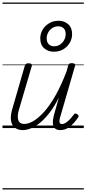

<svg xmlns="http://www.w3.org/2000/svg" viewBox="-20 -1018 686 1526"><path d="M161 16Q125 16 99.5 -2Q74 -20 67.5 -59Q61 -98 80 -160L177 -495Q181 -506 187.5 -510.5Q194 -515 207 -515Q223 -515 229.5 -509Q236 -503 232 -491L134 -158Q121 -117 121.5 -89Q122 -61 134.5 -47Q147 -33 174 -33Q206 -33 245.5 -56Q285 -79 330 -128.5Q375 -178 420.5 -258Q466 -338 510 -453L521 -495Q525 -508 531 -512Q537 -516 551 -516Q567 -516 573.5 -510.5Q580 -505 576 -493L462 -100Q454 -76 452.5 -61Q451 -46 456 -39Q461 -32 471 -32Q488 -32 505 -43.5Q522 -55 537.5 -72Q553 -89 566 -107Q572 -116 579 -116Q586 -116 594 -110Q603 -104 604.5 -98Q606 -92 601 -85Q589 -66 568 -42Q547 -18 519.5 -1Q492 16 460 16Q437 16 423 7Q409 -2 403.5 -19Q398 -36 400.5 -59.5Q403 -83 411 -111L448 -243Q412 -171 373.5 -121.5Q335 -72 297.5 -41.5Q260 -11 225 2.5Q190 16 161 16ZM408 -607Q362 -607 331 -634.5Q300 -662 300 -713Q300 -751 319 -782.5Q338 -814 371 -833.5Q404 -853 445 -853Q491 -853 522 -825.5Q553 -798 553 -747Q553 -709 534 -677Q515 -645 482.5 -626Q450 -607 408 -607ZM409 -650Q436 -650 457 -664Q478 -678 490 -700Q502 -722 502 -747Q502 -778 485.5 -793.5Q469 -809 443 -809Q417 -809 396 -795.5Q375 -782 363 -760Q351 -738 351 -714Q351 -683 367.5 -666.5Q384 -650 409 -650ZM0 478H646V488H0ZM0 -20H646V0H0ZM0 -505H646V-500H0ZM0 -998H646V-988H0Z"/></svg>

Font: Playwrite AU SA Guides
Style: Regular
Weight: 400
Designer: Veronika Burian, José Scaglione
Foundry: TypeTogether
Version: Version 1.003